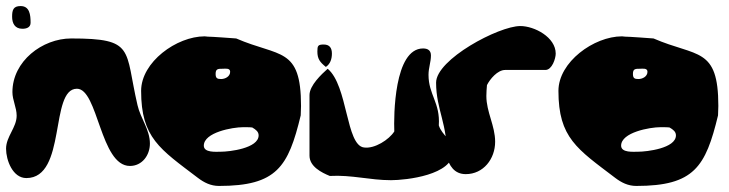

<svg xmlns="http://www.w3.org/2000/svg" viewBox="-21 -574 2407 634"><path d="M19 -519C19 -497 28 -479 53 -479C66 -479 80 -483 80 -499C80 -525 77 -554 47 -554C23 -554 19 -541 19 -519ZM-1 -83C-1 -45 21 14 66 14C200 14 142 -281 233 -281C303 -281 310 -26 408 -26C448 -26 474 -61 474 -100C474 -146 443 -183 433 -227C390 -412 426 -447 214 -447C119 -447 20 -372 20 -270C20 -243 34 -219 34 -192C34 -153 -1 -123 -1 -83Z M691 -330C691 -347 699 -347 715 -347C723 -347 739 -350 739 -337C739 -321 722 -313 709 -313C696 -313 691 -316 691 -330ZM652 -93C652 -137 747 -154 782 -154C787 -154 808 -154 812 -153C824 -146 833 -139 833 -127C833 -84 736 -73 708 -73C693 -73 652 -69 652 -93ZM445 -274C445 -119 507 -82 632 13C653 29 675 40 702 40C893 40 931 -23 972 -193C972 -194 973 -215 973 -224C973 -420 902 -385 759 -447C745 -448 679 -453 665 -453C665 -453 657 -454 655 -454C562 -454 445 -369 445 -274Z M1027 -404C1027 -380 1035 -369 1055 -353C1070 -363 1075 -380 1075 -397C1075 -416 1067 -427 1048 -427C1029 -427 1027 -423 1027 -404ZM1068 7C1141 3 1200 21 1270 21C1320 21 1475 4 1475 -73C1475 -111 1438 -127 1428 -160C1433 -235 1394 -261 1394 -327C1394 -350 1402 -369 1402 -391C1402 -408 1391 -414 1376 -414C1280 -414 1279 -190 1281 -140C1264 -113 1216 -82 1181 -87C1121 -94 1128 -291 1061 -347C1041 -329 1001 -292 1001 -260V-60C1001 -24 1041 -4 1068 7Z M1453 -60C1462 -27 1479 1 1517 1C1575 1 1614 -49 1614 -106C1614 -159 1585 -204 1585 -257C1585 -262 1586 -288 1587 -293C1597 -313 1622 -343 1647 -343H1780C1802 -343 1814 -381 1814 -397C1814 -451 1744 -488 1697 -488C1626 -488 1419 -378 1419 -301C1419 -212 1459 -159 1453 -60Z M2069 -330C2069 -347 2077 -347 2093 -347C2101 -347 2117 -350 2117 -337C2117 -321 2100 -313 2087 -313C2074 -313 2069 -316 2069 -330ZM2030 -93C2030 -137 2125 -154 2160 -154C2165 -154 2186 -154 2190 -153C2202 -146 2211 -139 2211 -127C2211 -84 2114 -73 2086 -73C2071 -73 2030 -69 2030 -93ZM1823 -274C1823 -119 1885 -82 2010 13C2031 29 2053 40 2080 40C2271 40 2309 -23 2350 -193C2350 -194 2351 -215 2351 -224C2351 -420 2280 -385 2137 -447C2123 -448 2057 -453 2043 -453C2043 -453 2035 -454 2033 -454C1940 -454 1823 -369 1823 -274Z"/></svg>

Font: Charger
Style: Overspray
Weight: 400
Designer: Jasper
Foundry: Cannot Into Space Fonts
Version: Version 0.980